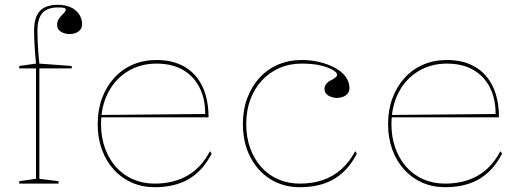

<svg xmlns="http://www.w3.org/2000/svg" viewBox="-20 -765 2177 800"><path d="M60 0V-10L130 -20V-480H60V-490L130 -500Q126 -541 124 -576.5Q122 -612 122 -637Q122 -675 132.5 -698.5Q143 -722 165 -733.5Q187 -745 221 -745Q243 -745 261.5 -739.5Q280 -734 293.5 -723Q307 -712 314.5 -697Q322 -682 322 -664Q322 -650 314.5 -641Q307 -632 295 -627.5Q283 -623 270 -623Q251 -623 234.5 -632.5Q218 -642 218 -661Q218 -674 223.5 -683.5Q229 -693 236 -700Q243 -707 248.5 -713Q254 -719 254 -725Q254 -730 247 -732Q240 -734 221 -734Q177 -734 156.5 -710.5Q136 -687 136 -637Q136 -613 137 -589Q138 -565 140 -542.5Q142 -520 144 -500L279 -490V-480H144V-20L224 -10V0Z M632 -515Q701 -515 749.5 -486.5Q798 -458 823.5 -404.5Q849 -351 849 -276H401V-286L835 -290Q835 -355 810.5 -402Q786 -449 741 -474.5Q696 -500 632 -500Q565 -500 512.5 -468Q460 -436 430.5 -379Q401 -322 401 -248Q401 -193 417.5 -147.5Q434 -102 463.5 -69Q493 -36 534 -18Q575 0 624 0Q664 0 698.5 -8.5Q733 -17 761.5 -33.5Q790 -50 813.5 -75.5Q837 -101 855 -135L862 -125Q844 -90 820.5 -63.5Q797 -37 767.5 -19.5Q738 -2 702 6.5Q666 15 624 15Q572 15 528.5 -4.5Q485 -24 453.5 -59Q422 -94 404.5 -142Q387 -190 387 -248Q387 -307 405 -355.5Q423 -404 455.5 -440Q488 -476 533 -495.5Q578 -515 632 -515Z M1229 15Q1160 15 1106.5 -18.5Q1053 -52 1022.5 -111.5Q992 -171 992 -248Q992 -307 1010 -355.5Q1028 -404 1060.5 -440Q1093 -476 1138 -495.5Q1183 -515 1237 -515Q1276 -515 1311.5 -506.5Q1347 -498 1375.5 -482.5Q1404 -467 1420 -445.5Q1436 -424 1436 -398Q1436 -384 1428.5 -375Q1421 -366 1409 -361.5Q1397 -357 1384 -357Q1365 -357 1348.5 -366.5Q1332 -376 1332 -395Q1332 -406 1340 -416Q1348 -426 1364 -433Q1385 -445 1385 -453Q1385 -462 1367.5 -473Q1350 -484 1317 -492Q1284 -500 1237 -500Q1186 -500 1144 -481.5Q1102 -463 1071 -429.5Q1040 -396 1023 -350Q1006 -304 1006 -248Q1006 -193 1022.5 -147.5Q1039 -102 1068.5 -69Q1098 -36 1139 -18Q1180 0 1229 0Q1283 0 1326 -15Q1369 -30 1402.5 -60Q1436 -90 1460 -135L1467 -125Q1449 -90 1425.5 -63.5Q1402 -37 1372.5 -19.5Q1343 -2 1307 6.5Q1271 15 1229 15Z M1842 -515Q1911 -515 1959.5 -486.5Q2008 -458 2033.5 -404.5Q2059 -351 2059 -276H1611V-286L2045 -290Q2045 -355 2020.5 -402Q1996 -449 1951 -474.5Q1906 -500 1842 -500Q1775 -500 1722.5 -468Q1670 -436 1640.5 -379Q1611 -322 1611 -248Q1611 -193 1627.5 -147.5Q1644 -102 1673.5 -69Q1703 -36 1744 -18Q1785 0 1834 0Q1874 0 1908.5 -8.5Q1943 -17 1971.5 -33.5Q2000 -50 2023.5 -75.5Q2047 -101 2065 -135L2072 -125Q2054 -90 2030.5 -63.5Q2007 -37 1977.5 -19.5Q1948 -2 1912 6.5Q1876 15 1834 15Q1782 15 1738.5 -4.5Q1695 -24 1663.5 -59Q1632 -94 1614.5 -142Q1597 -190 1597 -248Q1597 -307 1615 -355.5Q1633 -404 1665.5 -440Q1698 -476 1743 -495.5Q1788 -515 1842 -515Z"/></svg>

Font: Kalnia Thin
Style: Regular
Weight: 100
Version: Version 1.105